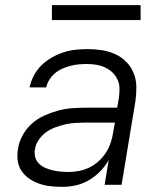

<svg xmlns="http://www.w3.org/2000/svg" viewBox="-20 -719 640 747"><path d="M223 8Q200 8 177 5.5Q154 3 133.5 -4Q113 -11 95 -23Q77 -35 64.5 -53Q52 -71 49 -93.5Q46 -116 50 -140Q54 -167 68 -192.5Q82 -218 103.5 -237.5Q125 -257 151.5 -269Q178 -281 205.5 -288.5Q233 -296 260 -298Q287 -300 314 -300H436L442 -335Q445 -354 445 -373Q445 -392 437.5 -408.5Q430 -425 417.5 -437Q405 -449 389 -456.5Q373 -464 355 -467Q337 -470 318 -470Q302 -470 286 -468.5Q270 -467 254.5 -463Q239 -459 223 -452Q207 -445 194.5 -434.5Q182 -424 172.5 -409.5Q163 -395 160 -379H95Q100 -403 112 -425.5Q124 -448 142 -465.5Q160 -483 182 -495.5Q204 -508 227.5 -515.5Q251 -523 274.5 -525.5Q298 -528 322 -528Q350 -528 377.5 -523.5Q405 -519 429 -508Q453 -497 471.5 -478Q490 -459 500 -434.5Q510 -410 510.5 -382Q511 -354 507 -326L453 0H387L403 -97Q390 -73 370 -52.5Q350 -32 326 -18Q302 -4 275.5 2Q249 8 223 8ZM247 -50Q267 -50 288 -54Q309 -58 329 -68Q349 -78 365.5 -93.5Q382 -109 393.5 -127.5Q405 -146 411.5 -166.5Q418 -187 421 -208L427 -242H314Q295 -242 275 -241Q255 -240 235.5 -235.5Q216 -231 196.5 -224Q177 -217 160 -205Q143 -193 131 -175.5Q119 -158 116 -138Q113 -122 117 -107.5Q121 -93 131.5 -82.5Q142 -72 156 -66Q170 -60 184.5 -56.5Q199 -53 215 -51.5Q231 -50 247 -50ZM182 -641V-699H527V-641Z"/></svg>

Font: Iosevka Aile Light Oblique
Style: Regular
Weight: 300
Italic angle: -9°
Designer: Belleve Invis
Foundry: Belleve Invis
Version: Version 31.1.0; ttfautohint (v1.8.4)